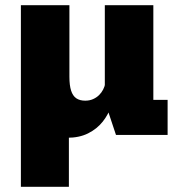

<svg xmlns="http://www.w3.org/2000/svg" viewBox="-20 -520 690 740"><path d="M60.5 200V-500H245.5V200ZM239 11Q201 11 168.2 -1Q135.5 -13 111.5 -38Q87.5 -63 74 -102Q60.5 -141 60.5 -195V-500H247.5V-224Q247.5 -191 254 -170.8Q260.5 -150.5 274 -141.2Q287.5 -132 308.5 -132Q325 -132 338.2 -137.8Q351.5 -143.5 361.5 -153.2Q371.5 -163 377.5 -174.8Q383.5 -186.5 385.5 -198L419.5 -177Q419.5 -145 408.8 -112Q398 -79 375.8 -51Q353.5 -23 319.5 -6Q285.5 11 239 11ZM427 0 384 -129V-500H571V-100L545.5 -135H626V0Z"/></svg>

Font: Trispace Thin ExtraBold
Style: Regular
Weight: 800
Version: Version 1.210